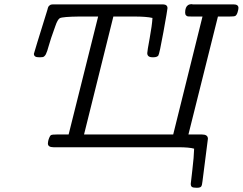

<svg xmlns="http://www.w3.org/2000/svg" viewBox="-20 -704 1160 918"><path d="M142.1 -446.8Q142.1 -449.7 207 -658.2Q207 -659.2 208 -662.6Q209 -666 209.5 -667.5Q210 -668.9 211.4 -671.9Q212.9 -674.8 213.9 -675.3Q214.8 -675.8 217 -678Q219.2 -680.2 221.7 -681.2Q224.1 -682.1 227.5 -682.6Q231 -683.1 234.9 -683.1H759.8Q780.8 -682.1 780.8 -665Q780.8 -658.2 761.5 -551.5Q742.2 -444.8 736.8 -438Q730 -430.2 713.9 -430.2H709Q684.1 -430.2 684.1 -450.2Q684.1 -459 695.6 -521Q707 -583 709 -618.2Q680.2 -625 621.1 -625H522L381.8 -61H808.1L948.2 -625H896Q883.8 -625 878.9 -625.5Q874 -626 869.6 -630.4Q865.2 -634.8 865.2 -644Q865.2 -670.9 879.9 -680.2Q886.7 -684.1 896 -684.1Q897 -684.1 898.9 -683.6Q900.9 -683.1 901.9 -683.1H1096.2Q1120.1 -683.1 1120.1 -666Q1120.1 -659.2 1116 -645.5Q1111.8 -631.8 1105 -627.9Q1100.1 -625 1078.1 -625H1022L880.9 -61H945.8Q973.6 -61 974.1 -41L948.2 162.1Q946.3 182.1 941.7 188Q937 193.8 920.9 193.8Q903.8 193.8 897.9 189.9Q892.1 186 892.1 174.8Q892.1 170.9 899.7 108.4Q907.2 45.9 908.2 6.8Q884.3 0 832 0H235.8Q209 0 209 -18.1Q209 -20 210 -27.1Q210.9 -34.2 215.1 -44.7Q219.2 -55.2 224.1 -58.1Q229 -61 252 -61H308.1L449.2 -625H376Q370.1 -625 358.9 -625Q279.8 -624 266.1 -617.2Q254.9 -610.4 244.1 -578.1Q242.2 -573.2 241.2 -569.8Q232.4 -545.9 224.6 -522.5Q216.8 -499 213.4 -486.1Q210 -473.1 206.1 -461.7Q202.1 -450.2 199.5 -445.1Q196.8 -439.9 192.9 -436Q189 -432.1 185.1 -431.2Q181.2 -430.2 172.9 -430.2H167Q142.1 -429.7 142.1 -446.8Z"/></svg>

Font: CMU Concrete
Style: Italic
Weight: 500
Italic angle: -14.04°
Version: Version 0.7.0